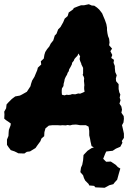

<svg xmlns="http://www.w3.org/2000/svg" viewBox="-49 -707 662 908"><path d="M66 19 38 18 20 9 2 3 -8 -10 -16 -22V-47L-9 -64L-8 -82L-7 -93L1 -114L2 -123L-9 -131L-21 -139L-29 -146L-28 -165L-29 -179L-20 -195L-18 -213L-10 -222L7 -239L23 -251L45 -255L55 -260L78 -273L95 -299L98 -311L103 -326L114 -344L121 -361L127 -375L130 -387L146 -402L144 -417L158 -430L161 -448L165 -461L174 -475L184 -487L191 -501L203 -516L210 -539L218 -547L226 -568L237 -579L250 -602L257 -619L271 -631L276 -648L297 -663L300 -669L320 -677L334 -682H348L371 -687L385 -681L397 -680L410 -671L420 -662L434 -644L441 -627L447 -613L454 -593L457 -576V-565L459 -550L462 -536L467 -524L469 -506L467 -493L481 -477L473 -465L482 -447L477 -433L490 -424L488 -410L494 -395V-386L496 -366L503 -351L499 -336L500 -323L512 -309V-286L515 -271L520 -260L517 -245L521 -233L516 -217L525 -203L528 -188L525 -174L536 -158L537 -145L535 -128L528 -115L532 -98L537 -75V-55L527 -40L530 -32L520 -13L499 -4L484 6L457 9L446 11L431 2L408 -3L384 -16L379 -38L377 -50L373 -67V-88L370 -108L357 -115H344H329L318 -117L310 -118L293 -117L282 -114L271 -116L262 -114L246 -115L237 -114L223 -115H214H199L182 -113L166 -100L161 -82L160 -63L147 -52L142 -39L128 -20L119 -7L93 9L78 11ZM256 -256 266 -259 275 -258 284 -259 292 -262 307 -261 321 -265 330 -264 340 -268 351 -273 349 -286V-296L350 -304L349 -315L348 -324L349 -337L347 -344L342 -353L344 -359V-369V-376V-386L341 -392L336 -402L335 -407L331 -416L328 -425V-433L330 -440L322 -454L317 -443L310 -436L303 -428L300 -420L292 -410L291 -403L285 -391L278 -379L276 -370L271 -363L268 -354L262 -344L257 -333L255 -322L252 -311L251 -300L244 -289L243 -280V-269L244 -259ZM402 179 396 172 373 170 370 163 354 147 348 135 344 122 331 107 334 86 340 72 344 51 346 26 365 6 383 -6 415 -17 435 -21 455 -14 457 -10 454 -2 455 6 448 21 439 44 453 58 475 57 499 73 508 83 520 90 513 114 505 143 493 156 487 164 468 169 446 181Z"/></svg>

Font: Winky Rough
Style: Bold Italic
Weight: 700
Italic angle: -8.97852°
Designer: Simon Atzbach
Foundry: typofactur
Version: Version 1.206; ttfautohint (v1.8.4.7-5d5b)